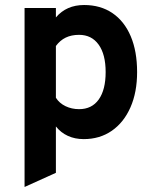

<svg xmlns="http://www.w3.org/2000/svg" viewBox="-20 -543 618 766"><path d="M78 203V-511H203V-473.5Q245 -523 315.5 -523Q381 -523 428.5 -490.8Q476 -458.5 501.5 -398.5Q527 -338.5 527 -255.5Q527 -175 500.5 -114.8Q474 -54.5 426 -21.2Q378 12 314 12Q279 12 251 -0.8Q223 -13.5 203 -38.5V146.5ZM295.5 -107.5Q346.5 -107.5 374 -146.2Q401.5 -185 401.5 -255.5Q401.5 -326 373.5 -365Q345.5 -404 295.5 -404Q265 -404 242.2 -393Q219.5 -382 203 -359.5V-153Q216.5 -131.5 241.2 -119.5Q266 -107.5 295.5 -107.5Z"/></svg>

Font: Undotted
Style: Bold
Weight: 700
Designer: Delve Withrington, Dave Bailey, Thomas Jockin
Foundry: Delve Fonts LLC
Version: Version 4.000